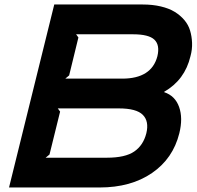

<svg xmlns="http://www.w3.org/2000/svg" viewBox="-20 -830 870 850"><path d="M627.9 -240.2Q640.6 -293 612.3 -321.5Q584 -350.1 505.9 -350.1H235.8L246.1 -335.9L199.2 -146L182.1 -131.8H453.1Q534.2 -131.8 574.2 -159.2Q614.3 -186.5 627.9 -240.2ZM676.8 -581.1Q688.5 -630.4 663.6 -654.3Q638.7 -678.2 568.8 -678.2H316.9L327.1 -664.1L286.1 -496.1L269 -481.9H521Q650.9 -481.9 676.8 -581.1ZM773.9 -240.2Q746.1 -127.9 652.8 -64Q559.6 0 420.9 0H20L220.2 -810.1H611.8Q655.8 -810.1 691.9 -801.5Q728 -793 752.9 -777.8Q777.8 -762.7 795.9 -741.5Q814 -720.2 821.5 -694.8Q829.1 -669.4 830.3 -640.4Q831.5 -611.3 823.2 -581.1Q798.3 -476.1 707 -423.8V-421.9Q755.4 -405.8 772.9 -356.4Q790.5 -307.1 773.9 -240.2Z"/></svg>

Font: Sinkin Sans 600 SemiBold Italic
Style: Regular
Weight: 600
Italic angle: -112°
Designer: Keith Bates
Foundry: K-Type
Version: Sinkin Sans (version 1.0)  by Keith Bates   •   © 2014   www